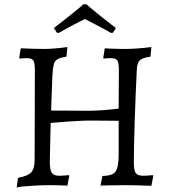

<svg xmlns="http://www.w3.org/2000/svg" viewBox="-20 -866 794 898"><path d="M58 12 64 -34Q111 -43 126.5 -60.5Q142 -78 142 -120L143 -540Q143 -572 136 -583Q129 -594 106 -594Q100 -594 90 -593.5Q80 -593 72 -592L70 -596L77 -640Q100 -639 133.5 -638Q167 -637 188 -637Q207 -637 237.5 -639.5Q268 -642 295 -646L291 -601Q263 -597 249.5 -589.5Q236 -582 231.5 -564.5Q227 -547 225 -511L219 -349L387 -348Q420 -348 452 -350Q484 -352 535 -358L536 -540Q536 -572 529 -583Q522 -594 499 -594Q492 -594 482.5 -593.5Q473 -593 465 -592L463 -596L470 -640Q470 -640 488 -639Q506 -638 529 -637.5Q552 -637 568 -637Q590 -637 624 -639.5Q658 -642 688 -646L684 -601Q647 -596 634.5 -584.5Q622 -573 620 -544Q617 -486 614.5 -422.5Q612 -359 610 -298.5Q608 -238 607 -188Q606 -138 606 -106Q606 -69 615 -56.5Q624 -44 650 -44Q661 -44 674 -45Q687 -46 695 -47L697 -43L688 3Q663 2 626 1Q589 0 565 0Q553 0 532.5 0.5Q512 1 490 1Q468 1 450 2L459 -43Q491 -44 507 -52Q523 -60 529 -83Q535 -106 535 -150V-301Q512 -301 483 -301.5Q454 -302 427 -302Q400 -302 383 -302Q373 -302 346.5 -300.5Q320 -299 285.5 -296.5Q251 -294 217 -291L213 -112Q213 -72 222 -58Q231 -44 257 -44Q268 -44 281 -45Q294 -46 302 -47L304 -43L295 3Q295 2 280 1.5Q265 1 245 0.5Q225 0 210 0Q180 0 144.5 2Q109 4 84 6.5Q59 9 58 12ZM255 -712 246 -713 232 -735Q256 -753 280.5 -772.5Q305 -792 325.5 -808.5Q346 -825 358 -835.5Q370 -846 370 -846H384Q384 -846 396 -835.5Q408 -825 428.5 -808.5Q449 -792 473.5 -772.5Q498 -753 522 -735L508 -713L499 -712Q464 -732 430.5 -749.5Q397 -767 377 -777Q356 -767 323.5 -750Q291 -733 255 -712Z"/></svg>

Font: Alegreya
Style: Regular
Weight: 400
Designer: Juan Pablo del Peral
Foundry: Huerta Tipografica
Version: Version 2.009